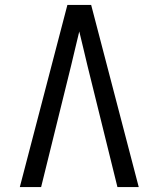

<svg xmlns="http://www.w3.org/2000/svg" viewBox="-20 -755 640 775"><path d="M60 0 188 -490 252 -735H348L412 -490L540 0H454L333 -490Q325 -525 316.5 -559.5Q308 -594 300 -628Q292 -594 283.5 -559.5Q275 -525 267 -490L146 0Z"/></svg>

Font: Nova Nerd Font
Style: Regular
Weight: 400
Designer: Belleve Invis
Foundry: Belleve Invis
Version: Version 24.1.4; ttfautohint (v1.8.4);Nerd Fonts 3.1.1